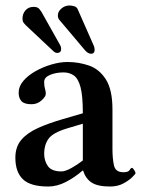

<svg xmlns="http://www.w3.org/2000/svg" viewBox="-20 -670 516 700"><path d="M191 -614Q191 -628 204 -639Q217 -650 233 -650Q241 -650 250 -647.5Q259 -645 263 -637L322 -503Q325 -496 325 -489Q325 -474 312 -474Q300 -474 288 -489L196 -598Q191 -604 191 -614ZM62 -602Q62 -620 73 -632.5Q84 -645 103 -645Q117 -645 123.5 -637Q130 -629 131 -627L199 -506Q203 -499 203 -492Q203 -477 188 -477Q181 -477 173 -485L75 -577Q69 -583 65.5 -588Q62 -593 62 -602ZM281 -48Q252 -23 220 -6.5Q188 10 156 10Q91 10 63.5 -16.5Q36 -43 36 -95Q36 -135 58 -160.5Q80 -186 119 -203.5Q158 -221 210 -236L282 -257Q282 -321 273.5 -352.5Q265 -384 249 -395Q233 -406 212 -406Q184 -406 162.5 -397Q141 -388 141 -371Q141 -356 144 -346.5Q147 -337 147 -328Q147 -318 131.5 -304Q116 -290 95 -290Q68 -290 58 -301.5Q48 -313 48 -332Q48 -355 65 -375Q82 -395 109.5 -410.5Q137 -426 168 -435Q199 -444 226 -444Q267 -444 304.5 -431Q342 -418 366 -380.5Q390 -343 390 -271V-126Q390 -92 395.5 -67Q401 -42 430 -42Q448 -42 452.5 -50Q457 -58 461 -58Q464 -58 469 -50.5Q474 -43 474 -38Q474 -36 462 -24Q450 -12 429.5 -1Q409 10 381 10Q336 10 314 -4.5Q292 -19 283 -48ZM282 -85V-219L225 -202Q172 -186 156.5 -163.5Q141 -141 141 -110Q141 -84 154.5 -64.5Q168 -45 204 -45Q218 -45 240.5 -57.5Q263 -70 282 -85Z"/></svg>

Font: Libertinus Serif SemiBold
Style: Regular
Weight: 600
Designer: Philipp H. Poll, Khaled Hosny
Foundry: Caleb Maclennan
Version: Version 7.051;RELEASE